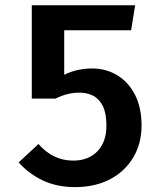

<svg xmlns="http://www.w3.org/2000/svg" viewBox="-20 -712 640 746"><path d="M505 -691.5 489.5 -594.5H229.5V-421.5Q257 -435 284.5 -440.5Q312 -446 337.5 -446Q392 -446 435.8 -419.5Q479.5 -393 504.8 -343.2Q530 -293.5 530 -224Q530 -154.5 497.8 -100.2Q465.5 -46 407.5 -15.5Q349.5 15 271.5 15Q201 15 146.2 -11Q91.5 -37 52.5 -81L129.5 -152.5Q157 -120.5 191 -104.2Q225 -88 264 -88Q323.5 -88 358.5 -124.2Q393.5 -160.5 393.5 -223.5Q393.5 -271 380 -299Q366.5 -327 343 -339.5Q319.5 -352 289 -352Q266 -352 243.8 -346.8Q221.5 -341.5 196 -329H103.5V-691.5Z"/></svg>

Font: Fira Code Light SemiBold
Style: Regular
Weight: 600
Monospace: yes
Version: Version 5.002